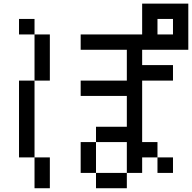

<svg xmlns="http://www.w3.org/2000/svg" viewBox="-20 -879 1040 1040"><path d="M833 -692.4H917V-776.4H833ZM417 -359.4V-442.4H667V-609.4H417V-692.4H750V-859.4H1000V-609.4H750V-526.4H917V-442.4H750V-109.4H833V-26.4H750V57.6H667V140.6H500V57.6H667V-109.4H500V-192.4H667V-359.4ZM417 57.6V-109.4H500V57.6ZM83 -692.4V-776.4H167V-692.4ZM83 -26.4V-442.4H167V-692.4H250V-442.4H167V-26.4H250V140.6H167V-26.4ZM833 -26.4H917V57.6H833Z"/></svg>

Font: KH Dot Kodenmachou 12
Style: Regular
Weight: 400
Designer: Original version for X68000 by Keitarou Hiraki (http://hp.vector.co.jp/authors/VA000874/) / TrueType conversion by Homem
Version: Version 1.00.20150527